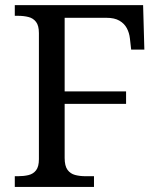

<svg xmlns="http://www.w3.org/2000/svg" viewBox="-20 -734 630 754"><path d="M349.1 0H38.1V-42H50.8Q73.2 -42 91.8 -46.4Q110.4 -50.8 121.6 -65.2Q132.8 -79.6 132.8 -108.9V-604Q132.8 -633.3 121.6 -647.9Q110.4 -662.6 91.8 -667.2Q73.2 -671.9 50.8 -671.9H38.1V-713.9H542L546.9 -539.1H495.1Q492.7 -560.5 490.2 -582.8Q487.8 -605 478 -623.3Q468.3 -641.6 449 -652.8Q429.7 -664.1 397.9 -664.1H233.9V-375H475.1V-326.2H233.9V-113.8Q233.9 -82.5 245.1 -67.1Q256.3 -51.8 274.9 -46.9Q293.5 -42 315.9 -42H349.1Z"/></svg>

Font: Satisar Sharada
Style: Regular
Weight: 400
Designer: Vinodh Rajan & Sunil Mahnoori
Version: 2.2